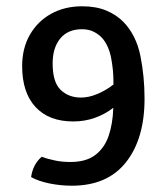

<svg xmlns="http://www.w3.org/2000/svg" viewBox="-20 -578 522 611"><path d="M241.5 -558Q285.5 -558 318 -544.5Q350.5 -531 373 -508Q413.5 -466 426.8 -400.2Q440 -334.5 440 -264Q440 -136.5 381 -61.8Q322 13 208.5 13Q173 13 137.5 5.8Q102 -1.5 79 -14.5Q84.5 -54.5 112.5 -79Q129 -73 152.5 -67.8Q176 -62.5 204 -62.5Q254 -62.5 283.2 -84.8Q312.5 -107 325.8 -145.8Q339 -184.5 340.5 -235Q315 -215 282.5 -203.2Q250 -191.5 213 -191.5Q135.5 -191.5 93 -237.5Q50.5 -283.5 50.5 -367.5Q50.5 -424.5 75 -467.2Q99.5 -510 142.5 -534Q185.5 -558 241.5 -558ZM147.5 -376Q147.5 -316.5 173 -292Q198.5 -267.5 237.5 -267.5Q263 -267.5 290.5 -279.2Q318 -291 341 -309V-320.5Q341 -354 333.8 -392.8Q326.5 -431.5 306 -456Q295.5 -468 279.2 -476.5Q263 -485 241 -485Q196 -485 171.8 -455.5Q147.5 -426 147.5 -376Z"/></svg>

Font: Signika Negative SC
Style: Regular
Weight: 400
Designer: Anna Giedryś
Foundry: Anna Giedryś
Version: Version 2.000; ttfautohint (v1.8.3) -l 8 -r 50 -G 200 -x 9 -